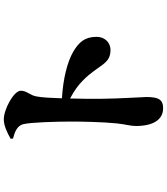

<svg xmlns="http://www.w3.org/2000/svg" viewBox="48 -894 903 1040"><g transform="rotate(-90 500.0 -374.5)"><path d="M268 -769 269 -756C304 -747 339 -734 347 -700C357 -658 361 -524 361 -439C361 -388 359 -268 351 -193C346 -146 337 -120 337 -91C337 3 371 57 433 57C481 57 494 31 494 -34C494 -46 491 -82 489 -137C485 -211 482 -316 486 -447C531 -423 559 -402 583 -378C669 -294 669 -228 748 -228C793 -228 820 -263 820 -303C820 -368 790 -400 739 -430C682 -463 590 -485 487 -491C489 -549 491 -595 497 -628C504 -667 528 -680 528 -714C528 -752 427 -806 373 -806C338 -806 298 -786 268 -769Z"/></g></svg>

Font: Noto Serif SC Black
Style: Regular
Weight: 900
Designer: Ryoko NISHIZUKA 西塚涼子 (kana & ideographs); Frank Grießhammer (Latin, Greek & Cyrillic); Wenlong ZHANG 张文龙 (bopomofo); San
Foundry: Adobe
Version: Version 2.001;hotconv 1.1.0;makeotfexe 2.6.0